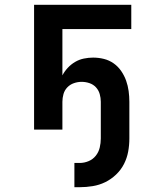

<svg xmlns="http://www.w3.org/2000/svg" viewBox="-20 -540 640 800"><path d="M290 240V139H312Q331 139 349 131.5Q367 124 379 109Q391 94 395.5 75Q400 56 400 37V-116Q400 -132 395.5 -148Q391 -164 380 -176Q369 -188 353 -193.5Q337 -199 320 -199Q304 -199 288 -193.5Q272 -188 260.5 -176Q249 -164 244.5 -148Q240 -132 240 -116V0H122V-520H527V-419H240V-226Q249 -243 262.5 -257.5Q276 -272 293 -282Q310 -292 329.5 -296Q349 -300 368 -300Q391 -300 413 -294.5Q435 -289 453.5 -276Q472 -263 485 -244Q498 -225 505.5 -204Q513 -183 516 -160.5Q519 -138 519 -116V37Q519 65 514 92Q509 119 496.5 143.5Q484 168 463.5 187.5Q443 207 418.5 219Q394 231 366.5 235.5Q339 240 312 240Z"/></svg>

Font: R Plex Mono
Style: Bold
Weight: 700
Monospace: yes
Designer: Belleve Invis
Foundry: Belleve Invis
Version: Version 31.8.0